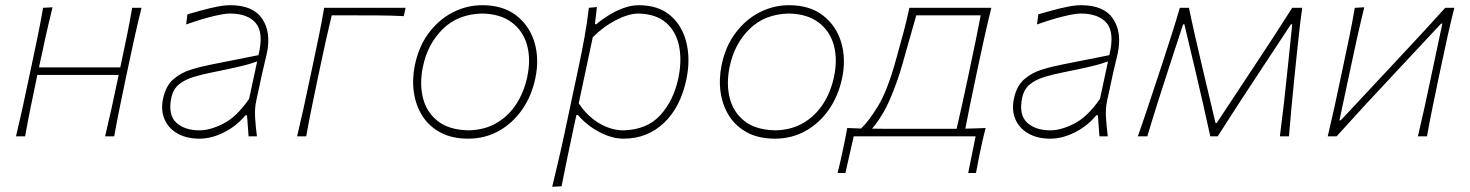

<svg xmlns="http://www.w3.org/2000/svg" viewBox="-20 -524 5650 738"><path d="M41.5 0Q55 -56.5 66.5 -108.8Q78 -161 90.5 -221L101 -270.5Q114 -332 125 -385Q136 -438 145.5 -494L182 -496Q168 -439.5 156 -385.8Q144 -332 131 -270.5L130 -265H442.5L443.5 -270.5Q456.5 -332 467.5 -385Q478.5 -438 488 -494H524Q510 -438 498.2 -385Q486.5 -332 473.5 -270.5L463 -221Q450.5 -161 439.8 -108.8Q429 -56.5 419 0H384Q397.5 -56.5 409 -108.8Q420.5 -161 433 -221L436 -236H123.5L120.5 -221Q108 -161 97.2 -108.8Q86.5 -56.5 76.5 0Z M746.5 9Q697 9 662 -11Q627 -31 612 -66.5Q597 -102 607.5 -148Q618 -194.5 646.2 -219.2Q674.5 -244 713 -256Q751.5 -268 792.5 -276L973.5 -312Q994.5 -398.5 963.2 -435.2Q932 -472 863.5 -472Q842.5 -472 798.8 -461.5Q755 -451 695.5 -430L700.5 -469Q724 -475.5 753.5 -483.8Q783 -492 812.5 -498Q842 -504 865.5 -504Q952.5 -504 987.8 -452Q1023 -400 1005.5 -318Q1001 -297 994.5 -271Q988 -245 981 -211L965 -137Q958.5 -107 960.5 -73.5Q962.5 -40 967.5 0H935.5L929.5 -81H923.5Q890 -40 841.5 -15.5Q793 9 746.5 9ZM747.5 -23Q787.5 -23 838.5 -48.8Q889.5 -74.5 937.5 -144L968.5 -288Q958 -284 941 -278.8Q924 -273.5 890.2 -265.8Q856.5 -258 796.5 -246Q758.5 -238.5 725 -228.5Q691.5 -218.5 668.5 -200Q645.5 -181.5 638.5 -148Q625 -83.5 657 -53.2Q689 -23 747.5 -23Z M1122 0Q1135.5 -56.5 1147 -108.8Q1158.5 -161 1171 -221L1181.5 -270.5Q1194.5 -332 1205.5 -385Q1216.5 -438 1226 -494H1539L1532 -462Q1480.5 -464.5 1426.8 -464.8Q1373 -465 1322 -465H1255Q1243.5 -416.5 1233.2 -371Q1223 -325.5 1211.5 -270.5L1201 -221Q1188.5 -161 1177.8 -108.8Q1167 -56.5 1157 0Z M1779.5 9Q1718 9 1674 -14.2Q1630 -37.5 1604.2 -77.5Q1578.5 -117.5 1571 -168Q1563.5 -218.5 1574.5 -273Q1589.5 -346.5 1628.8 -398.2Q1668 -450 1721.5 -477Q1775 -504 1833.5 -504Q1913.5 -504 1964.5 -464.5Q2015.5 -425 2034.5 -360.8Q2053.5 -296.5 2037.5 -222Q2023 -154 1986.5 -102Q1950 -50 1897 -20.5Q1844 9 1779.5 9ZM1781.5 -23Q1844 -24.5 1890 -52Q1936 -79.5 1965.2 -125.2Q1994.5 -171 2006.5 -228Q2021 -296 2005.8 -350.8Q1990.5 -405.5 1947 -438Q1903.5 -470.5 1833.5 -472Q1740.5 -470 1682 -412.5Q1623.5 -355 1605.5 -267Q1592 -202.5 1605.8 -147.5Q1619.5 -92.5 1662.8 -58.5Q1706 -24.5 1781.5 -23Z M2102.5 194Q2116 137.5 2128.5 84.5Q2141 31.5 2153.5 -28.5L2205 -271Q2216.5 -324.5 2226.8 -381.5Q2237 -438.5 2243.5 -494L2274.5 -497L2266.5 -431H2272.5Q2291 -447.5 2318.2 -464.5Q2345.5 -481.5 2376 -492.8Q2406.5 -504 2434.5 -504Q2511 -504 2557 -464.2Q2603 -424.5 2618.5 -359.8Q2634 -295 2618.5 -220Q2596 -112 2532 -51.5Q2468 9 2376.5 9Q2331.5 9 2282.8 -17Q2234 -43 2201.5 -82H2195.5L2184 -28.5Q2171.5 31 2160.5 83.2Q2149.5 135.5 2138.5 192ZM2376.5 -23Q2467.5 -25.5 2518.5 -81.8Q2569.5 -138 2587.5 -224Q2601.5 -292 2590 -347.8Q2578.5 -403.5 2539.8 -437Q2501 -470.5 2433.5 -472Q2395.5 -471.5 2347.2 -446.5Q2299 -421.5 2258.5 -381L2204.5 -127Q2237 -77.5 2283.2 -50.2Q2329.5 -23 2376.5 -23Z M2958.5 9Q2897 9 2853 -14.2Q2809 -37.5 2783.2 -77.5Q2757.5 -117.5 2750 -168Q2742.5 -218.5 2753.5 -273Q2768.5 -346.5 2807.8 -398.2Q2847 -450 2900.5 -477Q2954 -504 3012.5 -504Q3092.5 -504 3143.5 -464.5Q3194.5 -425 3213.5 -360.8Q3232.5 -296.5 3216.5 -222Q3202 -154 3165.5 -102Q3129 -50 3076 -20.5Q3023 9 2958.5 9ZM2960.5 -23Q3023 -24.5 3069 -52Q3115 -79.5 3144.2 -125.2Q3173.5 -171 3185.5 -228Q3200 -296 3184.8 -350.8Q3169.5 -405.5 3126 -438Q3082.5 -470.5 3012.5 -472Q2919.5 -470 2861 -412.5Q2802.5 -355 2784.5 -267Q2771 -202.5 2784.8 -147.5Q2798.5 -92.5 2841.8 -58.5Q2885 -24.5 2960.5 -23Z M3199.5 141Q3205 120 3209.5 99.5Q3214 79 3219 56Q3223.5 34.5 3228 12.8Q3232.5 -9 3236.5 -32Q3261.5 -31 3289.5 -30Q3317.5 -55.5 3354 -114.8Q3390.5 -174 3423 -291Q3442 -358 3454 -403.8Q3466 -449.5 3475.5 -494H3790.5Q3776.5 -438 3764.8 -385Q3753 -332 3740 -271L3729.5 -221Q3718 -167.5 3709 -122.8Q3700 -78 3690.5 -29.5Q3710 -30 3729.5 -30.5Q3749 -31 3768.5 -32Q3762 -8 3757.2 13.8Q3752.5 35.5 3747.5 58.5Q3743 80 3739.2 100Q3735.5 120 3731.5 141H3701.5L3730 0H3261.5L3229.5 141ZM3422.5 -29H3580.5Q3599 -29 3618.2 -29Q3637.5 -29 3657 -29Q3668.5 -77.5 3678.2 -122.5Q3688 -167.5 3699.5 -221L3710 -271Q3721.5 -325.5 3731 -371Q3740.5 -416.5 3749.5 -465H3502Q3490 -423 3478.2 -381.8Q3466.5 -340.5 3450 -282Q3430 -210 3401 -143Q3372 -76 3332 -29.5Q3355 -29 3377.8 -29Q3400.5 -29 3422.5 -29Z M4017 9Q3967.5 9 3932.5 -11Q3897.5 -31 3882.5 -66.5Q3867.5 -102 3878 -148Q3888.5 -194.5 3916.8 -219.2Q3945 -244 3983.5 -256Q4022 -268 4063 -276L4244 -312Q4265 -398.5 4233.8 -435.2Q4202.5 -472 4134 -472Q4113 -472 4069.2 -461.5Q4025.5 -451 3966 -430L3971 -469Q3994.5 -475.5 4024 -483.8Q4053.5 -492 4083 -498Q4112.5 -504 4136 -504Q4223 -504 4258.2 -452Q4293.5 -400 4276 -318Q4271.5 -297 4265 -271Q4258.5 -245 4251.5 -211L4235.5 -137Q4229 -107 4231 -73.5Q4233 -40 4238 0H4206L4200 -81H4194Q4160.5 -40 4112 -15.5Q4063.5 9 4017 9ZM4018 -23Q4058 -23 4109 -48.8Q4160 -74.5 4208 -144L4239 -288Q4228.5 -284 4211.5 -278.8Q4194.5 -273.5 4160.8 -265.8Q4127 -258 4067 -246Q4029 -238.5 3995.5 -228.5Q3962 -218.5 3939 -200Q3916 -181.5 3909 -148Q3895.5 -83.5 3927.5 -53.2Q3959.5 -23 4018 -23Z M4353.5 0Q4373 -55 4390.2 -106.8Q4407.5 -158.5 4424.5 -210L4447 -278Q4464.5 -331.5 4482 -386Q4499.5 -440.5 4515 -494H4550Q4561.5 -438.5 4574.5 -381.8Q4587.5 -325 4600.5 -269.5L4652 -51.5H4657L4801 -269.5Q4838.5 -326 4875.2 -382.2Q4912 -438.5 4947 -494H4985.5Q4978 -441.5 4972 -385.2Q4966 -329 4960.5 -276.5L4953.5 -207.5Q4948.5 -156.5 4943.5 -104.5Q4938.5 -52.5 4934.5 0H4899.5Q4908 -65 4915.5 -130.8Q4923 -196.5 4929.5 -261.5L4947 -430.5H4942L4824 -251.5Q4782.5 -188.5 4741.5 -125.8Q4700.5 -63 4660.5 0H4632Q4618.5 -63 4604 -126Q4589.5 -189 4575 -251L4532.5 -430.5H4527.5L4473 -263.5Q4451.5 -198 4430.5 -131.8Q4409.5 -65.5 4390 0Z M5083.5 0Q5097 -56.5 5108.5 -108.8Q5120 -161 5132.5 -221L5143 -270.5Q5156 -332 5167 -385Q5178 -438 5187.5 -494L5224 -496Q5210 -439.5 5198 -385.8Q5186 -332 5173 -270.5L5128.5 -61.5H5133.5L5313 -253.5Q5368 -312.5 5424.5 -373.2Q5481 -434 5535 -494H5570Q5556 -438 5544.2 -385Q5532.5 -332 5519.5 -270.5L5509 -221Q5496.5 -161 5485.8 -108.8Q5475 -56.5 5465 0H5430Q5443.5 -56.5 5455 -108.8Q5466.5 -161 5479 -221L5524 -433H5519L5342.5 -244Q5286.5 -184.5 5229.5 -122.8Q5172.5 -61 5117.5 0Z"/></svg>

Font: Commissioner Flair Thin
Style: Italic
Weight: 100
Italic angle: -12°
Designer: Kostas Bartsokas
Foundry: Kostas Bartsokas
Version: Version 1.000; ttfautohint (v1.8.3)